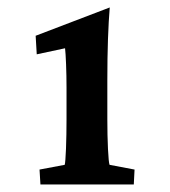

<svg xmlns="http://www.w3.org/2000/svg" viewBox="-20 -490 452 510"><path d="M265.1 -173.3Q265.1 -130.4 266.8 -94.5Q268.6 -58.6 271 -52.2L337.4 -39.6L335.4 0H87.4L85 -39.6L151.9 -52.2Q153.8 -58.6 155.3 -95Q156.7 -131.3 156.7 -173.3V-256.8Q156.7 -289.1 155.5 -319.3Q154.3 -349.6 152.8 -361.8L77.6 -345.7L74.7 -395L271.5 -470.2Q268.6 -435.5 266.8 -386Q265.1 -336.4 265.1 -276.4Z"/></svg>

Font: Lateef
Style: Bold
Weight: 700
Designer: SIL International
Foundry: SIL International
Version: Version 4.200